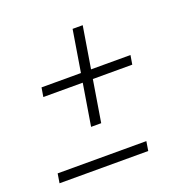

<svg xmlns="http://www.w3.org/2000/svg" viewBox="-100 -618 700 714"><g transform="rotate(-20 250.0 -261.5)"><path d="M200 -157 227 -322H71L77 -358H233L260 -523H300L273 -358H429L423 -322H267L240 -157ZM18 0 24 -37H375L369 0Z"/></g></svg>

Font: Iosevka Curly Slab XLtObl
Style: Regular
Weight: 200
Italic angle: -9°
Monospace: yes
Designer: Belleve Invis
Foundry: Belleve Invis
Version: Version 11.1.0; ttfautohint (v1.8.3)